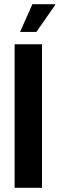

<svg xmlns="http://www.w3.org/2000/svg" viewBox="-20 -899 284 919"><path d="M50 0V-687H181V0ZM76 -746 135 -879H243L244 -875L154 -746Z"/></svg>

Font: Archivo ExtraCondensed
Style: Bold
Weight: 700
Width: 2
Designer: Hector Gatti
Foundry: Omnibus-Type
Version: Version 2.001